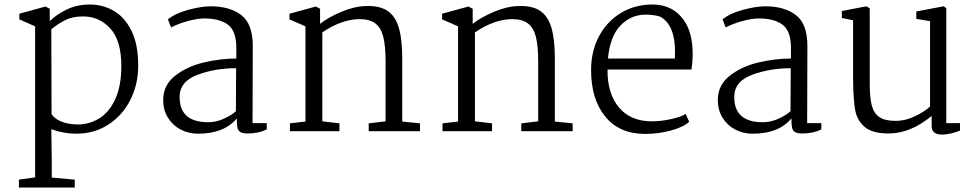

<svg xmlns="http://www.w3.org/2000/svg" viewBox="-20 -583 4332 853"><path d="M594 -291Q594 -208 559 -139Q524 -70 461.5 -29.5Q399 11 319 11Q263 11 208 -9L210 132V206L312 215V250H64V215L136 205V-466L66 -497V-522L182 -554L201 -544V-489Q231 -519 277 -541Q323 -563 379 -563Q436 -563 484.5 -535.5Q533 -508 563.5 -447.5Q594 -387 594 -291ZM208 -453 209 -76Q222 -56 251 -43.5Q280 -31 325 -30Q376 -30 420 -56.5Q464 -83 491.5 -141.5Q519 -200 519 -290Q519 -403 470 -456.5Q421 -510 349 -510Q302 -510 269.5 -493.5Q237 -477 208 -453Z M1103 -379 1102 -36H1165V-8Q1129 10 1081 10Q1059 10 1048.5 4Q1038 -2 1035 -15.5Q1032 -29 1032 -57Q976 11 860 11Q817 11 781.5 -8Q746 -27 725.5 -61Q705 -95 705 -138Q705 -205 758 -246.5Q811 -288 885.5 -305.5Q960 -323 1030 -323V-370Q1030 -445 993 -473Q956 -501 887 -501Q857 -501 814.5 -489.5Q772 -478 740 -461L726 -497Q759 -524 817 -539.5Q875 -555 916 -555Q1001 -555 1052 -516Q1103 -477 1103 -379ZM778 -152Q778 -40 905 -40Q941 -40 975.5 -56Q1010 -72 1028 -89L1029 -280Q936 -280 857 -250.5Q778 -221 778 -152Z M1337 -43V-466L1266 -497V-522L1383 -554L1402 -544V-477Q1438 -506 1496.5 -530.5Q1555 -555 1602 -556Q1663 -559 1699 -536.5Q1735 -514 1751 -462.5Q1767 -411 1767 -324V-43L1846 -35V0H1618V-35L1693 -44V-311Q1693 -378 1683 -418.5Q1673 -459 1648 -478.5Q1623 -498 1577 -498Q1539 -498 1496.5 -483Q1454 -468 1412 -439V-44L1488 -35V0H1268V-35Z M2015 -43V-466L1944 -497V-522L2061 -554L2080 -544V-477Q2116 -506 2174.5 -530.5Q2233 -555 2280 -556Q2341 -559 2377 -536.5Q2413 -514 2429 -462.5Q2445 -411 2445 -324V-43L2524 -35V0H2296V-35L2371 -44V-311Q2371 -378 2361 -418.5Q2351 -459 2326 -478.5Q2301 -498 2255 -498Q2217 -498 2174.5 -483Q2132 -468 2090 -439V-44L2166 -35V0H1946V-35Z M3057 -359Q3059 -324 3052 -274H2679Q2678 -168 2729.5 -106Q2781 -44 2876 -44Q2917 -44 2962 -54Q3007 -64 3026 -77L3042 -42Q3016 -18 2960 -3Q2904 12 2846 12Q2732 12 2669 -65Q2606 -142 2606 -272Q2606 -354 2640 -419.5Q2674 -485 2734.5 -523Q2795 -561 2872 -563Q2955 -565 3004.5 -510.5Q3054 -456 3057 -359ZM2681 -323H2978L2979 -352Q2979 -473 2913 -509Q2885 -518 2849 -518Q2783 -518 2736.5 -469.5Q2690 -421 2681 -323Z M3567 -379 3566 -36H3629V-8Q3593 10 3545 10Q3523 10 3512.5 4Q3502 -2 3499 -15.5Q3496 -29 3496 -57Q3440 11 3324 11Q3281 11 3245.5 -8Q3210 -27 3189.5 -61Q3169 -95 3169 -138Q3169 -205 3222 -246.5Q3275 -288 3349.5 -305.5Q3424 -323 3494 -323V-370Q3494 -445 3457 -473Q3420 -501 3351 -501Q3321 -501 3278.5 -489.5Q3236 -478 3204 -461L3190 -497Q3223 -524 3281 -539.5Q3339 -555 3380 -555Q3465 -555 3516 -516Q3567 -477 3567 -379ZM3242 -152Q3242 -40 3369 -40Q3405 -40 3439.5 -56Q3474 -72 3492 -89L3493 -280Q3400 -280 3321 -250.5Q3242 -221 3242 -152Z M3720 -503V-534L3829 -555L3844 -546V-211Q3844 -149 3853 -114.5Q3862 -80 3886.5 -63Q3911 -46 3958 -46Q4004 -46 4048 -68Q4092 -90 4112 -110V-489L4051 -499V-532L4172 -555L4184 -547V-36H4245V-3Q4230 4 4206.5 9.5Q4183 15 4165 15Q4119 15 4119 -23V-68Q4025 10 3928 10Q3855 10 3821 -19.5Q3787 -49 3779 -95.5Q3771 -142 3770 -229V-493Z"/></svg>

Font: Martel Light
Style: Regular
Weight: 300
Designer: Dan Reynolds
Foundry: Dan Reynolds
Version: Version 1.001; ttfautohint (v1.1) -l 5 -r 5 -G 72 -x 0 -D la